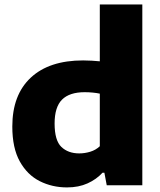

<svg xmlns="http://www.w3.org/2000/svg" viewBox="-20 -828 716 858"><path d="M279.5 9.5Q213 9.5 157.5 -18.5Q102 -46.5 68.5 -106.5Q35 -166.5 35 -262.5Q35 -404 117.5 -481Q200 -558 351.5 -558Q371.5 -558 390.5 -556.8Q409.5 -555.5 426 -554V-808H616V0H457L446.5 -56H438Q411 -26.5 371.2 -8.5Q331.5 9.5 279.5 9.5ZM334 -142.5Q359 -142.5 383.5 -150Q408 -157.5 426 -174.5V-409.5Q412.5 -412.5 394.8 -414.2Q377 -416 358.5 -416Q290.5 -416 257.2 -382.8Q224 -349.5 224 -276Q224 -200.5 254.2 -171.5Q284.5 -142.5 334 -142.5Z"/></svg>

Font: Encode Sans Semi Expanded ExtraBold
Style: Regular
Weight: 800
Width: 6
Designer: Multiple Designers
Foundry: Impallari Type
Version: Version 3.000; ttfautohint (v1.8.3) -l 8 -r 50 -G 200 -x 14 